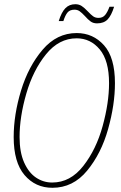

<svg xmlns="http://www.w3.org/2000/svg" viewBox="-20 -881 577 912"><path d="M45 -230Q45 -336 80 -451Q115 -566 182.5 -645Q250 -724 344 -724Q422 -724 474 -666Q526 -608 526 -486Q526 -384 493.5 -268Q461 -152 394 -70.5Q327 11 229 11Q148 11 96.5 -49.5Q45 -110 45 -230ZM498 -486Q498 -593 454 -646Q410 -699 344 -699Q260 -699 198.5 -623Q137 -547 105 -436.5Q73 -326 73 -230Q73 -158 94.5 -109.5Q116 -61 151 -37.5Q186 -14 228 -14Q314 -14 375.5 -92.5Q437 -171 467.5 -282Q498 -393 498 -486ZM383 -805Q369 -820 358.5 -827.5Q348 -835 334 -835Q312 -835 301 -822Q290 -809 281 -781H259Q272 -823 290.5 -842Q309 -861 338 -861Q355 -861 368 -852.5Q381 -844 397 -827Q412 -811 422.5 -803.5Q433 -796 448 -796Q468 -796 479.5 -810Q491 -824 500 -849H522Q509 -807 491 -788.5Q473 -770 441 -770Q423 -770 410.5 -779Q398 -788 383 -805Z"/></svg>

Font: Noto Serif CondThin
Style: Italic
Weight: 250
Width: 3
Italic angle: -12°
Designer: Monotype Design Team
Foundry: Monotype Imaging Inc.
Version: Version 1.001